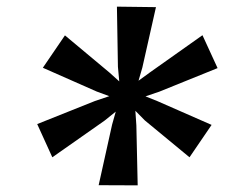

<svg xmlns="http://www.w3.org/2000/svg" viewBox="-20 -864 684 578"><path d="M92 -490.5 266 -560 309 -574.5 271 -588.5 109 -660 175.5 -757.5 309 -646 339 -619 335 -663 332 -844 449.5 -842.5 408.5 -660.5 397 -621 432 -646.5 589.5 -758 635 -659 459.5 -588 418 -574 454 -559.5 617 -488 550.5 -390.5 416 -501.5 387.5 -530.5 390.5 -486.5 394.5 -306 277 -306.5 317.5 -489 328.5 -528 295 -501 137.5 -390.5Z"/></svg>

Font: Merriweather 28pt
Style: Bold Italic
Weight: 700
Italic angle: -7.8°
Version: Version 2.101